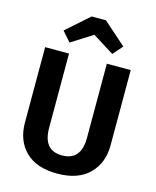

<svg xmlns="http://www.w3.org/2000/svg" viewBox="-137 -1033 928 1142"><g transform="rotate(15 327.0 -462.0)"><path d="M590 -692V-228Q590 -119 521.5 -51.5Q453 16 326 16Q198 16 130.5 -50.5Q63 -117 63 -228V-692H210V-235Q210 -96 326 -96Q443 -96 443 -235V-692ZM327 -839 196 -756 143 -816 283 -940H371L511 -816L459 -756Z"/></g></svg>

Font: FiraSans
Style: Regular
Weight: 600
Designer: Carrois Corporate & Edenspiekermann AG
Foundry: Carrois Corporate GbR & Edenspiekermann AG
Version: Version 3.106;PS 003.106;hotconv 1.0.70;makeotf.lib2.5.58329